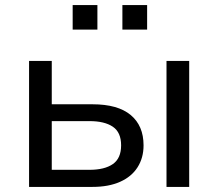

<svg xmlns="http://www.w3.org/2000/svg" viewBox="-20 -733 856 753"><path d="M94 0V-494H183V-324H343Q442 -324 492.5 -282Q543 -240 543 -163Q543 -114 519.5 -77Q496 -40 451 -20Q406 0 343 0ZM183 -67H331Q390 -67 422.5 -89.5Q455 -112 455 -163Q455 -214 422.5 -236Q390 -258 331 -258H183ZM633 0V-494H722V0ZM460 -617V-713H557V-617ZM265 -617V-713H362V-617Z"/></svg>

Font: Nunito Sans 8pt
Style: Regular
Weight: 400
Version: Version 3.101;gftools[0.9.27]